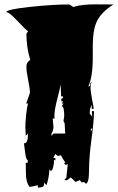

<svg xmlns="http://www.w3.org/2000/svg" viewBox="-20 -766 539 877"><path d="M403.8 -559.1V-506.8Q403.8 -412.6 383.3 -371.1Q392.6 -371.1 392.6 -382.3V-386.2L401.4 -393.6Q393.6 -385.7 393.6 -366.9Q393.6 -348.1 400.6 -312Q407.7 -275.9 408.2 -269H398.9V-288.1Q390.1 -270.5 390.1 -251.5V-246.6L401.4 -232.9L399.4 -258.3H409.2V-254.4Q409.2 -212.9 397.9 -130.1Q386.7 -47.4 386.7 12Q386.7 71.3 371.6 73.2L364.3 65.4L352.5 67.4L344.7 56.6L323.2 65.9L324.7 64.5L303.2 44.4L285.2 57.6L273.4 56.6L283.7 44.4Q283.7 34.2 286.4 13.7Q289.1 -6.8 289.1 -17.6L280.3 -11.7L271.5 -22.5H279.3Q267.1 -38.6 258.3 -56.6L243.7 -53.7L232.4 -62.5L223.6 -44.4H232.4L233.4 -33.7L226.1 -35.2L226.6 -26.9Q226.6 -16.6 222.4 -1.5Q218.3 13.7 213.1 13.7Q208 13.7 206.1 5.9Q203.1 49.8 192.4 79.6L181.2 68.4V75.2Q181.2 83 175.8 86.9Q168.9 90.8 153.3 90.8L152.3 79.6Q138.2 84.5 115.7 87.9Q98.6 67.9 98.4 25.9Q98.1 -16.1 97.7 -22.5L105.5 -21.5L107.4 -33.7Q98.6 -36.1 94.5 -72Q90.3 -107.9 89.4 -111.3Q107.4 -111.3 107.4 -147.5V-156.2L97.7 -145.5L95.7 -183.1Q95.7 -206.1 99.4 -241.7Q103 -277.3 108.4 -293H99.6L116.7 -341.8Q116.7 -361.3 108.6 -400.4Q100.6 -439.5 100.6 -460.9Q100.6 -482.4 118.2 -492.2Q101.1 -547.4 100.6 -611.8L108.4 -623.5Q99.6 -627.4 61.3 -668.7Q22.9 -710 11.2 -710H8.3Q8.3 -722.7 113.3 -734.1Q218.3 -745.6 293.5 -745.6Q300.8 -745.6 314 -733.9Q350.6 -746.1 416 -746.1L498.5 -745.6Q438.5 -708 419.9 -662.6Q403.8 -624 403.8 -559.1ZM228.5 -235.8 229.5 -224.6H220.7L224.1 -187Q224.1 -168.9 214.8 -156.2L215.3 -145.5L224.1 -156.2H277.8L275.4 -202.1L270 -213.4L273.4 -235.8Q273.4 -281.2 261.7 -281.2L270 -293H261.7L269 -302.7H260.7L259.8 -314.9Q268.1 -314.9 268.1 -325.7H259.3L256.8 -380.4Q254.4 -362.3 241.5 -313.2Q228.5 -264.2 228.5 -235.8ZM400.4 -177.2 396 -179.2Q395 -179.2 395 -173.3V-165.5Q395 -166.5 402.3 -178.2Q401.4 -177.2 400.4 -177.2ZM374.5 75.7 369.6 73.2ZM322.3 67.4Q322.3 65.9 323.2 65.9Z"/></svg>

Font: Butcherman
Style: Regular
Weight: 400
Version: Version 001.003